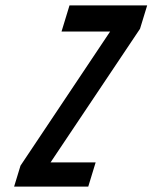

<svg xmlns="http://www.w3.org/2000/svg" viewBox="-20 -687 562 707"><path d="M521.9 -667H235.9L206.6 -571H385.6L55.5 -77L32 0H305L332.2 -89H166.2L495.6 -581Z"/></svg>

Font: Din Kursivschrift
Style: Condensed Italic Polish
Weight: 400
Version: Version 1.07